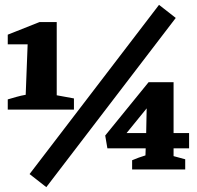

<svg xmlns="http://www.w3.org/2000/svg" viewBox="-20 -699 812 792"><path d="M12 -247V-289Q29 -294 48.5 -299.5Q68 -305 86 -308L94 -516H12V-556L143 -608H214V-306L285 -293V-247ZM171 73 102 19 636 -679 705 -625ZM525 0V-38Q539 -44 551.5 -48.5Q564 -53 580 -58L581 -87H423L414 -140L593 -360H696V-150H760V-87H696V-55L744 -42V0ZM502 -150H583L585 -252Z"/></svg>

Font: Piazzolla SC ExtraBold
Style: Regular
Weight: 800
Designer: Juan Pablo del Peral
Foundry: Huerta Tipografica
Version: Version 1.330